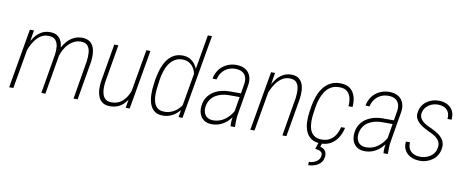

<svg xmlns="http://www.w3.org/2000/svg" viewBox="-77 -1107 4090 1683"><g transform="rotate(10 1967.5 -266.0)"><path d="M129.4 -416 57.1 0H20L110.8 -528.3H147.5ZM104 -305.2 92.3 -327.6Q100.6 -362.3 116.5 -399.4Q132.3 -436.5 156.5 -468.3Q180.7 -500 213.9 -519.3Q247.1 -538.6 290.5 -538.1Q330.6 -538.1 355.2 -521.2Q379.9 -504.4 391.6 -477.3Q403.3 -450.2 405.5 -417.2Q407.7 -384.3 402.3 -351.1L342.3 0H306.6L365.7 -351.1Q371.1 -387.2 367.9 -422.1Q364.7 -457 345 -480.2Q325.2 -503.4 280.8 -503.4Q242.7 -503.9 213.6 -484.6Q184.6 -465.3 162.6 -434.8Q140.6 -404.3 126.5 -370.1Q112.3 -335.9 104 -305.2ZM401.9 -348.6 379.4 -358.9Q389.2 -391.6 406.5 -424.1Q423.8 -456.5 448 -482.2Q472.2 -507.8 504.4 -523.2Q536.6 -538.6 575.2 -538.6Q618.2 -537.6 642.8 -520.3Q667.5 -502.9 678.7 -474.6Q689.9 -446.3 691.4 -411.6Q692.9 -377 688 -343.3L629.4 0H592.8L650.4 -343.8Q655.3 -379.4 653.3 -416.7Q651.4 -454.1 632.3 -479Q613.3 -503.9 566.9 -503.4Q535.6 -502.4 509.3 -489Q482.9 -475.6 461.4 -453.1Q439.9 -430.7 425 -403.1Q410.2 -375.5 401.9 -348.6Z M1077.6 -123 1147.9 -528.3H1184.1L1092.8 0H1057.1ZM1099.1 -212.4 1118.7 -212.9Q1111.3 -172.4 1097.2 -132.3Q1083 -92.3 1059.3 -60.1Q1035.6 -27.8 1000.5 -8.5Q965.3 10.7 917 10.3Q875 10.3 849.9 -8.5Q824.7 -27.3 813.5 -57.4Q802.2 -87.4 801 -122.3Q799.8 -157.2 804.7 -191.4L862.3 -528.3H898.9L841.3 -189.9Q837.9 -165 837.9 -136.7Q837.9 -108.4 845.5 -83.3Q853 -58.1 871.3 -42.2Q889.6 -26.4 921.9 -25.4Q976.1 -24.4 1012 -52Q1047.9 -79.6 1068.8 -122.3Q1089.8 -165 1099.1 -212.4Z M1544.4 -104 1656.2 -750H1692.9L1563 0H1527.8ZM1263.7 -242.7 1270 -290Q1276.9 -332.5 1290.5 -376.7Q1304.2 -420.9 1327.6 -457.8Q1351.1 -494.6 1387 -516.8Q1422.9 -539.1 1474.6 -538.1Q1510.3 -537.1 1537.4 -521.5Q1564.5 -505.9 1582.3 -481Q1600.1 -456.1 1608.4 -426.3Q1616.7 -396.5 1615.2 -367.2L1581.5 -147.5Q1574.7 -117.7 1556.6 -89.4Q1538.6 -61 1513.2 -38.3Q1487.8 -15.6 1456.3 -2.2Q1424.8 11.2 1389.6 10.7Q1338.4 10.7 1309.8 -14.2Q1281.2 -39.1 1269.8 -77.9Q1258.3 -116.7 1258.1 -160.9Q1257.8 -205.1 1263.7 -242.7ZM1307.1 -290 1300.8 -241.7Q1295.9 -210 1294.2 -173.1Q1292.5 -136.2 1300.3 -102.5Q1308.1 -68.8 1330.1 -47.1Q1352.1 -25.4 1395.5 -24.9Q1433.6 -24.4 1468.3 -41Q1502.9 -57.6 1528.1 -86.4Q1553.2 -115.2 1564 -150.9L1597.7 -358.9Q1599.1 -386.7 1591.8 -412.1Q1584.5 -437.5 1568.6 -458Q1552.7 -478.5 1530 -490.5Q1507.3 -502.4 1478 -503.4Q1434.6 -503.9 1404.5 -484.6Q1374.5 -465.3 1354.5 -433.3Q1334.5 -401.4 1323.5 -363.8Q1312.5 -326.2 1307.1 -290Z M1996.6 -97.7 2044.4 -385.3Q2049.8 -422.4 2040.3 -448.7Q2030.8 -475.1 2006.3 -489.5Q1981.9 -503.9 1944.3 -503.4Q1908.7 -503.4 1878.4 -488.8Q1848.1 -474.1 1827.1 -447Q1806.2 -419.9 1798.3 -383.3L1762.7 -384.3Q1769 -418.9 1785.2 -447.5Q1801.3 -476.1 1825.9 -496.1Q1850.6 -516.1 1881.6 -527.3Q1912.6 -538.6 1948.2 -538.6Q1996.1 -538.1 2027.8 -519.3Q2059.6 -500.5 2073.5 -465.6Q2087.4 -430.7 2080.6 -383.8L2034.2 -107.9Q2029.8 -81.5 2029.5 -56.6Q2029.3 -31.7 2029.3 -5.4L2028.3 0H1990.2Q1988.3 -24.4 1990.2 -49.1Q1992.2 -73.7 1996.6 -97.7ZM2042.5 -299.8 2037.6 -266.1H1928.7Q1896 -266.1 1865.5 -258.3Q1835 -250.5 1809.8 -234.9Q1784.7 -219.2 1767.8 -194.3Q1751 -169.4 1745.1 -134.8Q1740.2 -104 1748.3 -79.1Q1756.3 -54.2 1776.9 -39.8Q1797.4 -25.4 1828.6 -24.9Q1871.6 -24.9 1906.5 -42.2Q1941.4 -59.6 1968.3 -88.9Q1995.1 -118.2 2013.2 -156.2L2022.5 -127.9Q2009.8 -100.6 1990.2 -75.2Q1970.7 -49.8 1946 -30.5Q1921.4 -11.2 1891.1 -0.2Q1860.8 10.7 1825.7 10.7Q1783.2 11.2 1755.1 -8.3Q1727.1 -27.8 1715.1 -60.5Q1703.1 -93.3 1708.5 -134.3Q1713.9 -179.2 1735.1 -210.7Q1756.3 -242.2 1787.6 -261.7Q1818.8 -281.2 1854.2 -290.5Q1889.6 -299.8 1925.3 -299.8Z M2275.4 -415.5 2203.6 0H2166.5L2257.8 -528.3H2293.5ZM2250 -304.2 2238.8 -327.1Q2247.6 -361.3 2263.9 -398.4Q2280.3 -435.5 2304.4 -467.5Q2328.6 -499.5 2361.6 -519Q2394.5 -538.6 2437.5 -538.6Q2479.5 -538.1 2503.7 -520Q2527.8 -502 2538.6 -472.9Q2549.3 -443.8 2550 -409.7Q2550.8 -375.5 2546.4 -342.8L2487.8 0H2451.7L2509.8 -343.8Q2514.6 -378.9 2512.7 -415.8Q2510.7 -452.6 2492.4 -478Q2474.1 -503.4 2428.7 -503.4Q2391.6 -503.9 2361.8 -484.4Q2332 -464.8 2309.8 -434.3Q2287.6 -403.8 2272.5 -369.4Q2257.3 -335 2250 -304.2Z M2794.4 -24.4Q2836.9 -23.4 2867.9 -41.3Q2898.9 -59.1 2918 -90.1Q2937 -121.1 2946.3 -160.6H2981.4Q2971.2 -112.3 2947 -73.2Q2922.9 -34.2 2884.3 -11.2Q2845.7 11.7 2793 11.2Q2740.2 10.3 2708.5 -12Q2676.8 -34.2 2661.9 -70.6Q2647 -106.9 2644.8 -150.1Q2642.6 -193.4 2648.9 -236.3L2657.2 -293.5Q2664.6 -338.9 2680.2 -383.1Q2695.8 -427.2 2721.4 -462.4Q2747.1 -497.6 2785.4 -518.3Q2823.7 -539.1 2877.4 -538.1Q2931.6 -537.1 2963.1 -511.5Q2994.6 -485.8 3006.8 -443.8Q3019 -401.9 3014.2 -352.5H2978Q2981.9 -391.6 2973.6 -425.5Q2965.3 -459.5 2941.9 -481Q2918.5 -502.4 2875.5 -502.9Q2831.1 -504.4 2799.1 -486.3Q2767.1 -468.3 2746.3 -437.7Q2725.6 -407.2 2712.9 -369.6Q2700.2 -332 2694.3 -293.5L2686 -235.4Q2680.7 -200.7 2680.9 -163.8Q2681.2 -127 2691.4 -95.5Q2701.7 -64 2726.3 -44.7Q2751 -25.4 2794.4 -24.4ZM2775.9 4.9H2807.6L2796.4 40.5Q2827.1 46.4 2841.6 68.1Q2856 89.8 2852.1 121.1Q2848.6 147 2836.4 164.8Q2824.2 182.6 2805.9 194.1Q2787.6 205.6 2765.4 211.2Q2743.2 216.8 2719.2 217.8L2720.7 188.5Q2741.7 187.5 2762.7 180.4Q2783.7 173.3 2799.1 159.2Q2814.5 145 2818.8 122.1Q2822.8 99.6 2814.2 88.4Q2805.7 77.1 2790 72.5Q2774.4 67.9 2756.3 64.9Z M3357.9 -97.7 3405.8 -385.3Q3411.1 -422.4 3401.6 -448.7Q3392.1 -475.1 3367.7 -489.5Q3343.3 -503.9 3305.7 -503.4Q3270 -503.4 3239.7 -488.8Q3209.5 -474.1 3188.5 -447Q3167.5 -419.9 3159.7 -383.3L3124 -384.3Q3130.4 -418.9 3146.5 -447.5Q3162.6 -476.1 3187.3 -496.1Q3211.9 -516.1 3242.9 -527.3Q3273.9 -538.6 3309.6 -538.6Q3357.4 -538.1 3389.2 -519.3Q3420.9 -500.5 3434.8 -465.6Q3448.7 -430.7 3441.9 -383.8L3395.5 -107.9Q3391.1 -81.5 3390.9 -56.6Q3390.6 -31.7 3390.6 -5.4L3389.6 0H3351.6Q3349.6 -24.4 3351.6 -49.1Q3353.5 -73.7 3357.9 -97.7ZM3403.8 -299.8 3398.9 -266.1H3290Q3257.3 -266.1 3226.8 -258.3Q3196.3 -250.5 3171.1 -234.9Q3146 -219.2 3129.2 -194.3Q3112.3 -169.4 3106.4 -134.8Q3101.6 -104 3109.6 -79.1Q3117.7 -54.2 3138.2 -39.8Q3158.7 -25.4 3189.9 -24.9Q3232.9 -24.9 3267.8 -42.2Q3302.7 -59.6 3329.6 -88.9Q3356.4 -118.2 3374.5 -156.2L3383.8 -127.9Q3371.1 -100.6 3351.6 -75.2Q3332 -49.8 3307.4 -30.5Q3282.7 -11.2 3252.4 -0.2Q3222.2 10.7 3187 10.7Q3144.5 11.2 3116.5 -8.3Q3088.4 -27.8 3076.4 -60.5Q3064.5 -93.3 3069.8 -134.3Q3075.2 -179.2 3096.4 -210.7Q3117.7 -242.2 3148.9 -261.7Q3180.2 -281.2 3215.6 -290.5Q3251 -299.8 3286.6 -299.8Z M3812.5 -131.8Q3818.4 -165 3803.7 -189Q3789.1 -212.9 3763.9 -229Q3738.8 -245.1 3711.4 -256.3Q3685.5 -268.6 3661.1 -282.7Q3636.7 -296.9 3617.7 -314.9Q3598.6 -333 3589.4 -354.5Q3580.1 -376 3584.5 -403.8Q3588.4 -435.1 3603 -460.2Q3617.7 -485.4 3640.4 -502.7Q3663.1 -520 3691.7 -529.3Q3720.2 -538.6 3751 -538.1Q3796.4 -537.6 3828.9 -520Q3861.3 -502.4 3877.2 -470.5Q3893.1 -438.5 3888.2 -393.1L3852.1 -393.6Q3855.5 -430.2 3843.3 -454.3Q3831.1 -478.5 3806.9 -490.5Q3782.7 -502.4 3749.5 -502.9Q3718.8 -502.9 3691.4 -491.5Q3664.1 -480 3644.8 -458.3Q3625.5 -436.5 3619.6 -405.8Q3615.7 -382.3 3624.3 -363.8Q3632.8 -345.2 3649.2 -331.1Q3665.5 -316.9 3685.8 -306.6Q3706.1 -296.4 3724.6 -288.6Q3760.7 -272.5 3791.3 -251.2Q3821.8 -230 3838.1 -201.4Q3854.5 -172.9 3849.1 -132.3Q3844.7 -99.1 3829.6 -72.5Q3814.5 -45.9 3790.3 -27.6Q3766.1 -9.3 3736.6 0.5Q3707 10.3 3673.8 9.8Q3629.9 9.3 3595 -7.8Q3560.1 -24.9 3541.3 -57.4Q3522.5 -89.8 3527.3 -134.8H3564Q3561.5 -98.6 3575 -74.2Q3588.4 -49.8 3614.5 -37.6Q3640.6 -25.4 3675.3 -25.4Q3705.6 -25.9 3734.9 -37.1Q3764.2 -48.3 3785.6 -71.3Q3807.1 -94.2 3812.5 -131.8Z"/></g></svg>

Font: Roboto Condensed ExtraLight
Style: Italic
Weight: 250
Italic angle: -12°
Designer: Christian Robertson
Foundry: Google
Version: Version 3.008; 2023